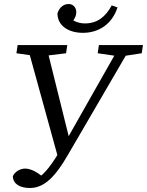

<svg xmlns="http://www.w3.org/2000/svg" viewBox="-20 -895 734 959"><path d="M44 -14C46 24 79 44 130 44C203 44 259 -17 319 -121L639 -670H581L446 -432L310 -192H309C257 -102 222 -46 179 -12L194 14L208 2C179 -28 138 -53 106 -53C78 -53 52 -35 44 -14ZM62 -629 168 -614H188L310 -629L316 -670H68L62 -629ZM468 -629 571 -614H590L688 -629L694 -670H474L468 -629ZM273 -97 329 -191 210 -670H115L273 -97ZM394 -731C474 -731 540 -775 567 -858L538 -868C508 -812 467 -778 404 -778C366 -778 331 -795 304 -831L311 -765C341 -780 361 -807 361 -834C361 -862 341 -875 323 -875C291 -875 273 -849 267 -828C267 -766 323 -731 394 -731Z"/></svg>

Font: Source Serif 4 Variable
Style: Italic
Weight: 400
Italic angle: -12°
Designer: Frank Grießhammer
Foundry: Adobe Systems Incorporated
Version: Version 4.004;hotconv 1.0.116;makeotfexe 2.5.65601